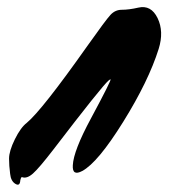

<svg xmlns="http://www.w3.org/2000/svg" viewBox="-20 -753 469 530"><path d="M8 -273Q5 -296 5 -315Q5 -336 21 -368.5Q37 -401 54 -414Q96 -449 221 -626Q272 -698 285 -712Q298 -726 316 -726Q336 -726 362 -732Q397 -740 415 -703Q433 -666 418 -618Q390 -529 320 -416.5Q250 -304 207 -281Q179 -266 181 -297Q183 -337 231 -426Q289 -534 285 -534Q284 -534 280 -531Q262 -516 128 -341Q88 -289 71 -274Q54 -259 41 -264Q40 -265 38.5 -262.5Q37 -260 36 -255Q35 -238 22.5 -245.5Q10 -253 8 -273Z"/></svg>

Font: Lilach
Style: Regular
Weight: 400
Version: Version 1.0